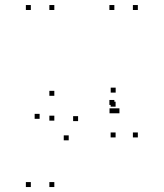

<svg xmlns="http://www.w3.org/2000/svg" viewBox="-20 -544 660 774"><path d="M446 -114V-134H426V-114ZM446 10V-10H426V10ZM535.7 10V-10H515.7V10ZM535.7 -503.7V-523.7H515.7V-503.7ZM441 -503.7V-523.7H421V-503.7ZM441 -121V-141H421V-121ZM199 -57.7V-77.7H179V-57.7ZM139.7 -65V-85H119.7V-65ZM257 21.7V1.7H237V21.7ZM441.5 -87.3V-107.3H421.5V-87.3ZM461.5 -87.3V-107.3H441.5V-87.3ZM446.3 -170.7V-190.7H426.3V-170.7ZM294.8 -55.8V-75.8H274.8V-55.8ZM199 -157.8V-177.8H179V-157.8ZM199 -503.7V-523.7H179V-503.7ZM104.3 -503.7V-523.7H84.3V-503.7ZM104.3 210V190H84.3V210ZM199 210V190H179V210Z"/></svg>

Font: Monaspace Neon Dots Var
Style: Regular
Weight: 400
Designer: Riley Cran and the Lettermatic Team
Version: Version 1.100 (Monaspace Neon Dots)